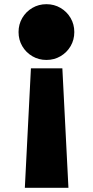

<svg xmlns="http://www.w3.org/2000/svg" viewBox="-20 -635 446 916"><path d="M201.5 -349Q238.5 -349 268.8 -366.8Q299 -384.5 316.8 -414.8Q334.5 -445 334.5 -482Q334.5 -519 316.8 -549.2Q299 -579.5 268.8 -597.2Q238.5 -615 201.5 -615Q164.5 -615 134.2 -597.2Q104 -579.5 86.2 -549.2Q68.5 -519 68.5 -482Q68.5 -445 86.2 -414.8Q104 -384.5 134.2 -366.8Q164.5 -349 201.5 -349ZM98.5 261H306.5L277.5 -309H127.5Z"/></svg>

Font: Spartan Black
Style: Regular
Weight: 900
Designer: Matt Bailey, Mirko Velimirovic
Foundry: Matt Bailey
Version: Version 1.003; ttfautohint (v1.8.3)